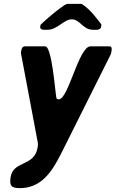

<svg xmlns="http://www.w3.org/2000/svg" viewBox="-20 -760 598 994"><path d="M35 157C28 201 38 214 83 214C192 214 248 131 294 40L554 -480C554 -482 557 -491 557 -493C558 -501 562 -520 548 -520H448C388 -520 334 -246 285 -246C279 -246 274 -246 272 -253C265 -288 249 -520 214 -520H108C95 -520 91 -505 90 -497L88 -487L176 -20C177 -19 176 -3 175 2C159 105 49 69 35 157ZM188 -623C185 -602 212 -606 227 -606C277 -606 310 -660 352 -660C393 -660 411 -606 459 -606C474 -606 501 -601 504 -623C504 -625 505 -632 505 -633C478 -669 450 -706 413 -733C410 -735 403 -740 402 -740H328C327 -740 316 -735 313 -733C271 -705 228 -667 191 -633C191 -632 188 -625 188 -623Z"/></svg>

Font: Asimov Print
Style: CIt
Weight: 500
Designer: Google
Version: Version 2.000980: 2014